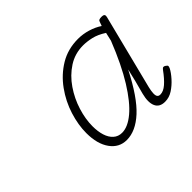

<svg xmlns="http://www.w3.org/2000/svg" viewBox="-92 -1067 749 749"><g transform="rotate(-45 282.5 -693.0)"><path d="M246 -486Q204 -486 178.5 -521.5Q153 -557 153 -617Q153 -662 168.5 -711.5Q184 -761 215 -804Q246 -847 290 -873.5Q334 -900 390 -900Q417 -900 443.5 -892Q470 -884 491 -870L496 -884Q498 -892 502.5 -894Q507 -896 515 -896Q527 -896 529.5 -891.5Q532 -887 530 -880L452 -571Q448 -554 447.5 -542Q447 -530 451 -524.5Q455 -519 464 -519Q481 -519 499.5 -535Q518 -551 539 -580Q544 -587 548.5 -587Q553 -587 557 -584Q565 -579 564.5 -575Q564 -571 562 -566Q554 -550 537 -531Q520 -512 500 -499Q480 -486 457 -486Q427 -486 417 -508.5Q407 -531 417 -570Q426 -602 432 -626.5Q438 -651 444 -677Q392 -575 343.5 -530.5Q295 -486 246 -486ZM189 -619Q189 -590 196 -567.5Q203 -545 217.5 -532Q232 -519 253 -519Q285 -519 322 -550Q359 -581 398.5 -644.5Q438 -708 476 -804L484 -839Q456 -857 431.5 -862.5Q407 -868 386 -868Q341 -868 304.5 -844.5Q268 -821 242 -783Q216 -745 202.5 -701.5Q189 -658 189 -619Z"/></g></svg>

Font: Playwrite IS Thin
Style: Regular
Weight: 250
Designer: Veronika Burian, José Scaglione
Foundry: TypeTogether
Version: Version 1.002